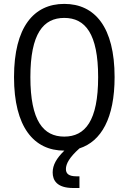

<svg xmlns="http://www.w3.org/2000/svg" viewBox="-20 -762 660 986"><path d="M568.5 -366C568.5 -623 467 -742 310 -742C153.5 -742 52 -623 52 -366C52 -110 153.5 11.5 310 11.5H310.5C270.5 50.5 250.5 85 250.5 123.5C250.5 163.5 271.5 203.5 356.5 203.5H388V143.5H373.5C332.5 143.5 318.5 129.5 318.5 106C318.5 79.5 336.5 46 388 0C500 -36 568.5 -155.5 568.5 -366ZM484 -366C484 -141.5 417.5 -60.5 310 -60.5C202.5 -60.5 136 -141.5 136 -366C136 -589.5 202.5 -670 310 -670C417.5 -670 484 -589.5 484 -366Z"/></svg>

Font: Monaspace Neon Light
Style: Regular
Weight: 300
Designer: Riley Cran & the Lettermatic Team
Foundry: Lettermatic
Version: Version 1.200 (Monaspace Neon)